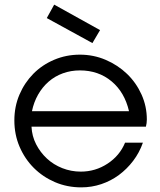

<svg xmlns="http://www.w3.org/2000/svg" viewBox="-20 -796 690 829"><path d="M182 -718 379 -610 412 -666 214 -776ZM520 -180Q497 -124 444.5 -89.5Q392 -55 329 -55Q287 -55 249 -70Q211 -85 182.5 -111.5Q154 -138 136 -173Q118 -208 116 -249H610Q612 -257 613 -264.5Q614 -272 614 -280Q614 -337 591 -388Q568 -439 528.5 -477Q489 -515 436.5 -537.5Q384 -560 325 -560Q266 -560 214 -538Q162 -516 124 -477.5Q86 -439 64 -387.5Q42 -336 42 -276Q42 -215 64.5 -162.5Q87 -110 126 -71Q165 -32 217.5 -9.5Q270 13 331 13Q376 13 417.5 -1Q459 -15 493.5 -40.5Q528 -66 555 -101.5Q582 -137 597 -180ZM118 -316Q126 -355 144.5 -387.5Q163 -420 190 -443.5Q217 -467 251.5 -479.5Q286 -492 325 -492Q405 -492 461.5 -445Q518 -398 537 -316Z"/></svg>

Font: Involve
Style: Regular
Weight: 400
Designer: Stefan Peev
Foundry: Context Ltd.
Version: Version 1.001